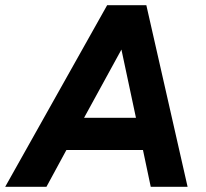

<svg xmlns="http://www.w3.org/2000/svg" viewBox="-54 -720 793 740"><path d="M359 -700H510L669 0H527L497 -142H202L125 0H-34ZM470 -266 414 -529 270 -266Z"/></svg>

Font: Oak Sans
Style: Bold Italic
Weight: 700
Italic angle: -9.5°
Foundry: Erik Kennedy, Walven
Version: Version 1.000